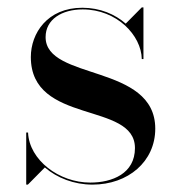

<svg xmlns="http://www.w3.org/2000/svg" viewBox="-20 -490 484 520"><path d="M55.5 10 101.5 -36.5C134.5 -8 180.5 10 230.5 10C327 10 400.5 -52.5 400.5 -141.5C400.5 -318 103.5 -271 103.5 -389.5C103.5 -437.5 147.5 -464.5 204 -464.5C296.5 -464.5 363 -394 364 -330H368.5V-470H364L320.5 -426C291.5 -451.5 251 -469 203 -469C108 -469 63.5 -399.5 63.5 -335.5C63.5 -151 345.5 -216 345.5 -89C345.5 -20 284 4.5 224.5 4.5C139.5 4.5 59 -57 56 -131H51V10Z"/></svg>

Font: Bodoni* 36pt
Style: Regular
Weight: 400
Version: Version 2.3